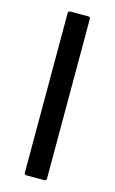

<svg xmlns="http://www.w3.org/2000/svg" viewBox="-107 -717 457 762"><g transform="rotate(15 121.0 -336.5)"><path d="M166 -9Q166 0 157 0H85Q75 0 75 -9V-664Q75 -673 85 -673H157Q166 -673 166 -664Z"/></g></svg>

Font: Glory Medium
Style: Regular
Weight: 500
Designer: Robert Leuschke
Foundry: Robert Leuschke
Version: Version 1.011